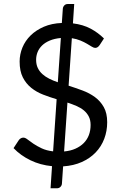

<svg xmlns="http://www.w3.org/2000/svg" viewBox="-20 -840 620 978"><path d="M329.5 -403.5Q365.5 -392 400.5 -379Q435.5 -366 463.5 -345.5Q491.5 -325 508.8 -294.2Q526 -263.5 526 -217.5Q526 -172.5 511 -133Q496 -93.5 467.2 -63.5Q438.5 -33.5 396.8 -14.8Q355 4 301.5 7.5L295.5 95Q295 104.5 288 111.8Q281 119 270.5 119H237.5L245 6.5Q184.5 0.5 134.8 -23.8Q85 -48 49 -85.5L76 -126.5Q80 -132 86 -135.5Q92 -139 99 -139Q108.5 -139 120.5 -129.5Q132.5 -120 150.2 -108Q168 -96 192.2 -84.5Q216.5 -73 250.5 -69L268.5 -334.5Q233.5 -345 199.8 -358Q166 -371 139.2 -392.5Q112.5 -414 96.2 -446Q80 -478 80 -526.5Q80 -563 94.2 -597.8Q108.5 -632.5 136 -659.5Q163.5 -686.5 203.5 -703.8Q243.5 -721 295 -723L300 -795Q300.5 -804.5 307.2 -812Q314 -819.5 325 -819.5H358L351.5 -721Q403.5 -714.5 441.8 -694Q480 -673.5 509.5 -644L488 -611Q478 -596 465 -596Q458 -596 447.8 -602.2Q437.5 -608.5 423.2 -617Q409 -625.5 389.8 -633.5Q370.5 -641.5 346 -645.5ZM290 -646.5Q257.5 -643.5 233.8 -633.5Q210 -623.5 194.5 -608.5Q179 -593.5 171.5 -574.8Q164 -556 164 -535.5Q164 -511.5 172.5 -493.8Q181 -476 196 -462.5Q211 -449 231 -439Q251 -429 274.5 -421ZM306.5 -68.5Q339.5 -71.5 364.5 -82.8Q389.5 -94 406.8 -111.5Q424 -129 432.8 -152.2Q441.5 -175.5 441.5 -203.5Q441.5 -228.5 432.2 -246.5Q423 -264.5 407 -277.8Q391 -291 369.5 -300.2Q348 -309.5 323.5 -317.5Z"/></svg>

Font: Lato
Style: Regular
Weight: 400
Designer: Lukasz Dziedzic with Adam Twardoch and Botio Nikoltchev
Foundry: tyPoland Lukasz Dziedzic
Version: Version 2.010; 2014-09-01; http://www.latofonts.com/; ttfaut